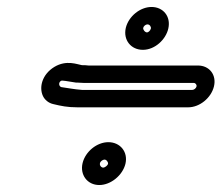

<svg xmlns="http://www.w3.org/2000/svg" viewBox="-20 -560 636 551"><path d="M267 -92C268 -97 275 -102 280 -102C286 -102 291 -94 290 -90C289 -85 281 -79 276 -79C271 -79 265 -85 267 -92ZM217 -92C209 -59 230 -29 265 -29C298 -29 332 -57 340 -90C348 -124 325 -152 291 -152C258 -152 225 -125 217 -92ZM391 -480C392 -485 398 -490 403 -490C410 -490 414 -483 413 -478C411 -471 405 -467 402 -467C396 -467 390 -475 391 -480ZM341 -480C333 -445 356 -417 390 -417C425 -417 456 -447 463 -478C471 -513 448 -540 415 -540C382 -540 349 -513 341 -480ZM221 -322H536C541 -322 545 -317 544 -312C543 -307 537 -302 532 -302H215C190 -304 178 -307 156 -310C149 -312 147 -323 155 -328C158 -330 172 -327 198 -323H202C207 -323 213 -322 221 -322ZM594 -312C602 -345 581 -372 548 -372H234C228 -373 220 -373 215 -373C202 -375 171 -389 136 -368C100 -346 92 -309 103 -285C108 -274 119 -264 134 -261C155 -256 173 -252 202 -252H520C553 -252 586 -279 594 -312Z"/></svg>

Font: Electronic
Style: OutlineIt
Weight: 700
Version: Version 1.011